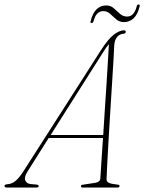

<svg xmlns="http://www.w3.org/2000/svg" viewBox="-64 -844 649 864"><path d="M59.5 -71.5Q43.5 -46 50 -31.5Q56.5 -17 76 -15.5L100 -13.5Q110.5 -12.5 110 -6.5Q110 0 99 0H-30.5Q-44 0 -44 -7.5Q-44 -14 -30 -15Q-12 -16 4.5 -28.8Q21 -41.5 41 -72.5L390.5 -618.5Q422.5 -668.5 448 -688Q473.5 -707.5 493.5 -707.5Q502 -707.5 502 -701Q502 -693 491 -692Q474.5 -691 463.2 -678Q452 -665 450 -640Q449.5 -620.5 446.8 -574.8Q444 -529 440.2 -468Q436.5 -407 432.2 -340.8Q428 -274.5 424.5 -213Q421 -151.5 418.5 -105Q416 -58.5 415.5 -38Q415 -27.5 424.5 -22Q434 -16.5 466 -13Q474 -12.5 474 -7Q473.5 0 465 0H307.5Q300 0 300.5 -6.5Q300.5 -11.5 306.5 -12.5L365.5 -21.5Q386 -25 387.5 -40.5Q388.5 -61.5 392 -110.8Q395.5 -160 399.5 -223H155ZM399.5 -608 164 -236.5H400.5Q404 -293.5 408 -354.8Q412 -416 415.8 -473.2Q419.5 -530.5 422 -575.5Q424.5 -620.5 426 -645.5Q420 -638.5 413 -628.8Q406 -619 399.5 -608ZM494 -744.5Q473.5 -744.5 459.2 -756.8Q445 -769 431.8 -781.5Q418.5 -794 400.5 -794Q369 -794 357.5 -750.5Q354.5 -740 348 -740Q341 -740 344 -750Q362 -819.5 414 -819.5Q434 -819.5 448 -807Q462 -794.5 475.8 -782Q489.5 -769.5 508 -769.5Q539 -769.5 550.5 -813Q552 -824 560 -824Q567 -824 564 -813.5Q555 -778 536.8 -761.2Q518.5 -744.5 494 -744.5Z"/></svg>

Font: Fraunces 144pt Soft Thin
Style: Italic
Weight: 100
Italic angle: -16°
Version: Version 1.000;[0bf87f6ff]